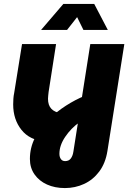

<svg xmlns="http://www.w3.org/2000/svg" viewBox="-20 -739 663 976"><path d="M310 217Q259 217 219 199Q179 181 155.5 147.5Q132 114 132 69Q132 12 157.5 -38Q183 -88 225 -129.5Q267 -171 315.5 -202Q364 -233 411 -252L383 -117Q341 -87 311.5 -43.5Q282 0 282 43Q282 59 289.5 69.5Q297 80 311 80Q330 80 340 66.5Q350 53 353 32L439 -515H612L526 29Q516 91 484.5 133Q453 175 407.5 196Q362 217 310 217ZM210 -20Q131 -26 89 -79Q47 -132 47 -208Q47 -222 48 -237Q49 -252 52 -266L92 -515H265L227 -271Q226 -260 225 -252Q224 -244 224 -237Q224 -204 241 -186Q258 -168 290 -164ZM189 -587 302 -719H459L528 -587H404L372 -652L321 -587Z"/></svg>

Font: MuseoModerno Thin ExtraBold
Style: Italic
Weight: 800
Italic angle: -9°
Version: Version 1.003